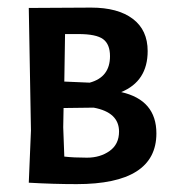

<svg xmlns="http://www.w3.org/2000/svg" viewBox="-20 -471 445 495"><path d="M360.7 -339.3Q360.7 -261.7 292.5 -233.6Q383.2 -213.1 383.2 -127.1Q383.2 3.7 177.6 3.7Q117.8 3.7 54.2 0L59.8 -134.6L54.2 -450.5L215 -451.4Q284.1 -451.4 322.4 -422.4Q360.7 -393.5 360.7 -339.3ZM182.2 -383.2H147.7L145.8 -260.7L211.2 -257.9Q263.6 -272 263.6 -326.2Q263.6 -357 245.8 -370.1Q228 -383.2 182.2 -383.2ZM286.9 -131.8Q286.9 -181.3 221.5 -193.5L143.9 -192.5L143 -143L145.8 -67.3Q170.1 -64.5 204.2 -64.5Q238.3 -64.5 262.6 -81.8Q286.9 -99.1 286.9 -131.8Z"/></svg>

Font: Gurajada
Style: Regular
Weight: 400
Designer: Purushoth Kumar Guthula
Foundry: SiliconAndhra, USA.
Version: Version 1.0.3; ttfautohint (v1.2.42-39fb)